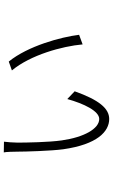

<svg xmlns="http://www.w3.org/2000/svg" viewBox="194 -798 611 1040"><g transform="rotate(-90 500.0 -277.5)"><path d="M253 -562 195 -563C198 -551 199 -507 199 -490C199 -446 203 -307 212 -241C238 -57 308 8 376 8C433 8 479 -47 526 -179L484 -219C459 -129 419 -46 376 -46C323 -46 277 -129 260 -249C250 -318 248 -442 248 -489C248 -507 251 -552 253 -562ZM687 -536 639 -519C723 -418 770 -247 780 -136L832 -155C820 -254 771 -433 687 -536Z"/></g></svg>

Font: Noto Sans CJK Light
Style: Regular
Weight: 300
Designer: Ryoko NISHIZUKA (kana & ideographs); Paul D. Hunt (Latin, Greek & Cyrillic); Wenlong ZHANG (bopomofo); Sandoll Communica
Foundry: Adobe Systems Incorporated
Version: Version 1.000;PS 1;hotconv 1.0.78;makeotf.lib2.5.61930